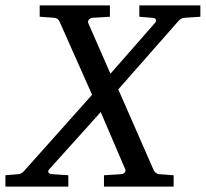

<svg xmlns="http://www.w3.org/2000/svg" viewBox="-64 -691 762 711"><path d="M678 -629 618 -625Q605 -624 594 -610L374 -360L505 -61Q512 -48 525 -46L579 -42V0H321V-42L385 -46Q394 -47 398.5 -53Q403 -59 399 -66L309 -276L120 -66Q113 -60 115 -53.5Q117 -47 129 -46L189 -42V0H-44V-42L4 -46Q17 -47 28 -61L277 -340L157 -610Q152 -623 138 -625L83 -629V-671H343V-629L278 -625Q270 -624 265 -618Q260 -612 263 -605L345 -418L509 -605Q515 -611 513.5 -617.5Q512 -624 500 -625L452 -629V-671H678Z"/></svg>

Font: Veleka
Style: Italic
Weight: 400
Italic angle: -12°
Designer: Stefan Peev, Context Ltd, 2016; SIL International, 1997-2014.
Foundry: Stefan Peev, Context Ltd, 2016
Version: Version 1.000